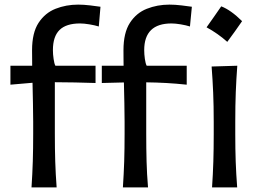

<svg xmlns="http://www.w3.org/2000/svg" viewBox="-20 -816 1132 836"><path d="M943.3 -788.4Q985.2 -772.3 1034.1 -723.9Q1018.5 -701.4 1002.7 -679.1Q986.8 -656.8 969.6 -633.7Q928.8 -670.2 879.4 -697.1Q896 -720.7 911.6 -742.7Q927.2 -764.7 943.3 -788.4ZM515.1 0Q519 -58.6 520.8 -113.3Q522.5 -168 522.5 -233.9V-285.6Q522.5 -323.7 521.5 -366.9Q520.5 -410.2 519.5 -457L423.3 -454.6V-529.8H518.1Q518.1 -546.4 517.8 -563.2Q517.6 -580.1 517.6 -597.2Q517.6 -673.3 545.7 -716.6Q573.7 -759.8 619.4 -777.8Q665 -795.9 717.8 -795.9Q741.7 -795.9 770.5 -792.5Q799.3 -789.1 815.4 -786.6L807.1 -700.7Q790 -706.1 766.8 -710Q743.7 -713.9 726.6 -713.9Q607.9 -713.9 607.9 -597.7Q607.9 -579.6 610.8 -559.1Q613.8 -538.6 618.7 -529.8H793V-447.3Q747.6 -452.1 703.9 -454.6Q660.2 -457 616.7 -457.5V-233.9Q616.7 -168 618.2 -113.3Q619.6 -58.6 624.5 0ZM117.2 0Q121.1 -58.6 122.8 -113.3Q124.5 -168 124.5 -233.9V-285.6Q124.5 -323.2 123.5 -366Q122.6 -408.7 121.6 -455.6L25.4 -447.3V-529.8H120.1Q120.1 -546.4 119.9 -563.2Q119.6 -580.1 119.6 -597.2Q119.6 -673.3 147.9 -716.6Q176.3 -759.8 221.9 -777.8Q267.6 -795.9 320.3 -795.9Q344.2 -795.9 372.8 -792.5Q401.4 -789.1 417.5 -786.6L410.2 -700.7Q392.6 -706.1 369.1 -710Q345.7 -713.9 328.6 -713.9Q268.1 -713.9 239.3 -685.5Q210.4 -657.2 210.4 -597.7Q210.4 -579.6 213.4 -559.1Q216.3 -538.6 221.2 -529.8H396V-454.6Q350.1 -456.1 306.2 -457Q262.2 -458 218.8 -458V-233.9Q218.8 -168 220.5 -113.3Q222.2 -58.6 226.6 0ZM903.3 0Q907.2 -58.1 908.9 -112.3Q910.6 -166.5 910.6 -231.9V-284.7Q910.6 -356 908.2 -412.4Q905.8 -468.8 901.4 -526.4L1013.2 -529.8Q1008.8 -470.7 1006.6 -414.1Q1004.4 -357.4 1004.4 -284.7V-231.9Q1004.4 -166.5 1006.3 -112.3Q1008.3 -58.1 1012.7 0Z"/></svg>

Font: Pinar-DS2-FD Medium
Style: Regular
Weight: 500
Designer: Amin Abedi
Version: Version 3.000